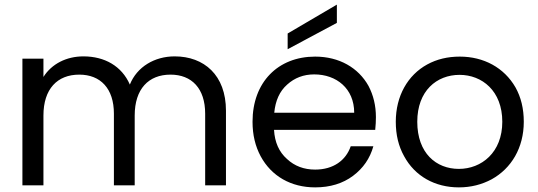

<svg xmlns="http://www.w3.org/2000/svg" viewBox="-20 -802 2330 831"><path d="M77 0H168V-302C168 -417 228 -479 323 -479C415 -479 473 -419 473 -310V0H563V-302C563 -417 623 -479 718 -479C810 -479 868 -419 868 -310V0H958V-323C958 -477 863 -558 736 -558C649 -558 573 -513 542 -436C507 -516 433 -558 341 -558C268 -558 204 -526 168 -469V-548H77Z M1108 -126C1155 -39 1240 9 1344 9C1409 9 1464 -8 1508 -41C1552 -74 1581 -116 1596 -169H1498C1477 -108 1423 -68 1344 -68C1296 -68 1255 -83 1222 -114C1188 -144 1169 -186 1166 -240H1604C1606 -259 1607 -278 1607 -295C1607 -345 1596 -390 1575 -430C1531 -509 1448 -557 1344 -557C1183 -557 1073 -446 1073 -275C1073 -218 1085 -169 1108 -126ZM1167 -314C1172 -366 1190 -407 1223 -436C1255 -465 1294 -480 1340 -480C1436 -480 1513 -419 1513 -314ZM1225 -589 1438 -703V-782L1225 -657Z M1729 -126C1776 -39 1863 9 1966 9C2018 9 2065 -3 2108 -26C2193 -73 2247 -162 2247 -275C2247 -332 2235 -381 2211 -424C2162 -509 2074 -557 1970 -557C1918 -557 1871 -546 1829 -523C1745 -477 1693 -387 1693 -275C1693 -218 1705 -169 1729 -126ZM1786 -275C1786 -409 1870 -478 1969 -478C2066 -478 2154 -409 2154 -275C2154 -142 2064 -71 1966 -71C1868 -71 1786 -139 1786 -275Z"/></svg>

Font: Poppins
Style: Regular
Weight: 400
Designer: Ninad Kale (Devanagari), Jonny Pinhorn (Latin)
Foundry: Indian Type Foundry
Version: 4.004